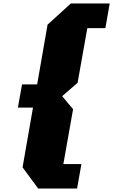

<svg xmlns="http://www.w3.org/2000/svg" viewBox="-20 -899 652 1106"><path d="M200 187 110 65 170 -279H83L107 -413H194L254 -757L388 -879H612L587 -737H483L427 -422L338 -345L401 -270L345 46H449L424 187Z"/></svg>

Font: Tomorrow ExtraBold
Style: Italic
Weight: 800
Italic angle: -10°
Designer: Tony de Marco, Monica Rizzolli
Foundry: Just in Type
Version: Version 2.002